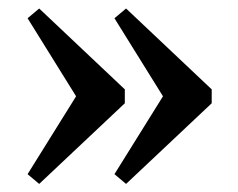

<svg xmlns="http://www.w3.org/2000/svg" viewBox="-20 -456 574 463"><path d="M187 -186 46.5 -412 74.5 -435.5 281 -240.5V-207L74.5 -12.5L46.5 -36L187 -261.5ZM396.5 -186 256 -412 284 -435.5 490.5 -240.5V-207L284 -12.5L256 -36L396.5 -261.5Z"/></svg>

Font: Newsreader 16pt 16pt Medium
Style: Regular
Weight: 500
Version: Version 1.003